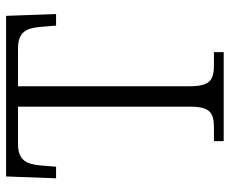

<svg xmlns="http://www.w3.org/2000/svg" viewBox="-82 -672 754 630"><g transform="rotate(-90 295.0 -357.0)"><path d="M147 0H439V-32H398C350 -32 327 -42 327 -111V-675H449C506 -675 518 -648 522 -599L526 -550H564L558 -714H31L25 -550H63L67 -599C71 -648 84 -675 139 -675H260V-109C260 -41 236 -32 189 -32H147Z"/></g></svg>

Font: Noto Serif Telugu Light
Style: Regular
Weight: 300
Designer: Jelle Bosma - Monotype Design Team
Foundry: Monotype Imaging Inc.
Version: Version 2.005